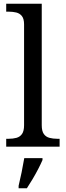

<svg xmlns="http://www.w3.org/2000/svg" viewBox="-20 -780 350 1021"><path d="M13 0V-42H26Q49 -42 67.5 -47Q86 -52 97 -67.5Q108 -83 108 -114V-650Q108 -680 96.5 -694.5Q85 -709 66.5 -713.5Q48 -718 26 -718H13V-760H202V-114Q202 -83 213 -67.5Q224 -52 243 -47Q262 -42 284 -42H297V0ZM79 208Q87 175 95 136Q103 97 109 61H206V71Q197 92 183 119Q169 146 153 173Q137 200 123 221H79Z"/></svg>

Font: Noto Serif Test
Style: Regular
Weight: 400
Version: Version 1.000